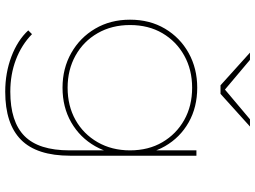

<svg xmlns="http://www.w3.org/2000/svg" viewBox="-138 -618 954 717"><g transform="rotate(90 338.5 -260.0)"><path d="M323 197Q253 197 192 174Q131 151 94 111L108 97Q148 136 203 157Q258 178 323 178Q435 178 488.5 125Q542 72 542 -43V-209L552 -269L542 -329V-517H562V-46Q562 79 502.5 138Q443 197 323 197ZM308 -17Q236 -17 178.5 -49.5Q121 -82 87.5 -139Q54 -196 54 -269Q54 -343 87.5 -399.5Q121 -456 178.5 -488Q236 -520 308 -520Q381 -520 437.5 -488Q494 -456 526.5 -399.5Q559 -343 559 -269Q559 -196 526.5 -139Q494 -82 437.5 -49.5Q381 -17 308 -17ZM308 -36Q376 -36 428.5 -65.5Q481 -95 511.5 -148Q542 -201 542 -269Q542 -338 511.5 -390Q481 -442 428.5 -471.5Q376 -501 308 -501Q241 -501 188 -471.5Q135 -442 104.5 -390Q74 -338 74 -269Q74 -201 104.5 -148Q135 -95 188 -65.5Q241 -36 308 -36ZM299 -607 177 -717H204L318 -621H312L426 -717H453L331 -607Z"/></g></svg>

Font: Montserrat Thin
Style: Regular
Weight: 100
Designer: Julieta Ulanovsky
Foundry: Julieta Ulanovsky
Version: Version 9.000